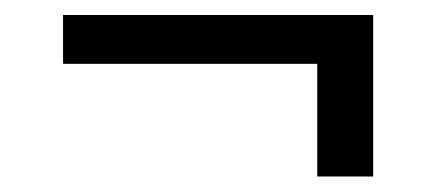

<svg xmlns="http://www.w3.org/2000/svg" viewBox="-20 -413 566 250"><path d="M393.1 -329.9H62.1V-393.5H465.9V-183.2H393.1Z"/></svg>

Font: DeltaSans Light
Style: Regular
Weight: 300
Designer: Rasmus Andersson
Foundry: rsms
Version: Version 3.012